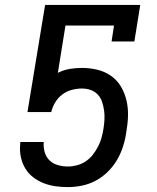

<svg xmlns="http://www.w3.org/2000/svg" viewBox="-20 -755 640 783"><path d="M257 8Q231 8 206 4.5Q181 1 158 -8Q135 -17 115.5 -32Q96 -47 83.5 -67.5Q71 -88 65.5 -112.5Q60 -137 62 -163L63 -176H159L158 -172Q157 -151 163 -132Q169 -113 183 -100Q197 -87 216.5 -81.5Q236 -76 257 -76Q275 -76 294 -81Q313 -86 329.5 -97Q346 -108 358.5 -124Q371 -140 380 -157.5Q389 -175 394 -193Q399 -211 402 -230Q405 -249 406 -267.5Q407 -286 404.5 -304Q402 -322 396.5 -339Q391 -356 379 -369Q367 -382 350 -388Q333 -394 314 -394Q294 -394 273 -388.5Q252 -383 234.5 -370Q217 -357 205.5 -338Q194 -319 189 -298H92L164 -735H552L528 -586H435L445 -651H247L216 -458Q240 -470 265 -474Q290 -478 314 -478Q347 -478 377.5 -470.5Q408 -463 433 -445.5Q458 -428 473.5 -401.5Q489 -375 496 -344.5Q503 -314 502 -281.5Q501 -249 495 -216Q491 -187 482 -158.5Q473 -130 458 -104Q443 -78 420.5 -55.5Q398 -33 371 -18.5Q344 -4 314.5 2Q285 8 257 8Z"/></svg>

Font: Iosevka Etoile Medium
Style: Italic
Weight: 500
Italic angle: -9°
Designer: Belleve Invis
Foundry: Belleve Invis
Version: Version 22.1.2; ttfautohint (v1.8.4)